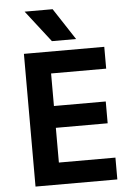

<svg xmlns="http://www.w3.org/2000/svg" viewBox="-62 -1006 721 1052"><g transform="rotate(-5 298.0 -480.0)"><path d="M90 -730H532V-610H229V-431H514V-311H229V-120H540V0H90ZM114 -960H268L382 -786H249Z"/></g></svg>

Font: Sora-SIA SemiBold
Style: Regular
Weight: 600
Designer: Jonathan Barnbrook, Julián Moncada
Foundry: Barnbrook Fonts
Version: Version 2.000